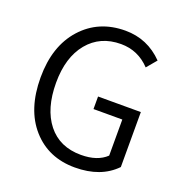

<svg xmlns="http://www.w3.org/2000/svg" viewBox="-135 -865 953 997"><g transform="rotate(20 342.0 -366.0)"><path d="M384.8 12.7Q238.3 12.7 148.4 -88.9Q58.6 -190.4 58.6 -366.2Q58.6 -540 150.9 -642.6Q243.2 -745.1 390.6 -745.1Q512.7 -745.1 599.6 -656.2L553.7 -601.6Q487.3 -671.9 392.6 -671.9Q278.3 -671.9 210.9 -590.3Q143.6 -508.8 143.6 -368.2Q143.6 -224.6 209 -142.1Q274.4 -59.6 392.6 -59.6Q483.4 -59.6 532.2 -106.4V-305.7H373V-375H609.4V-71.3Q528.3 12.7 384.8 12.7Z"/></g></svg>

Font: Gen Shin Gothic Normal
Style: Regular
Weight: 300
Designer: [Source Han Sans]
Ryoko NISHIZUKA  (kana & ideographs); Paul D. Hunt (Latin, Greek & Cyrillic); Wenlong ZHANG  (bopomofo
Version: Version 1.002.20150607